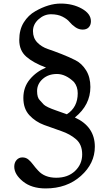

<svg xmlns="http://www.w3.org/2000/svg" viewBox="-20 -769 612 1077"><path d="M487 -281Q487 -180 400 -110Q512 -59 512 54Q512 148 433.5 218Q355 288 236 288Q157 288 108.5 248.5Q60 209 60 166Q60 143 73 128.5Q86 114 105.5 114Q125 114 139 125.5Q153 137 165.5 154Q178 171 194 188Q230 228 295.5 228Q361 228 401 190Q441 152 441 97Q441 42 407 12.5Q373 -17 324.5 -33.5Q276 -50 227.5 -68Q179 -86 145 -122.5Q111 -159 111 -219.5Q111 -280 147 -323.5Q183 -367 238 -390Q166 -417 127 -451.5Q88 -486 88 -544.5Q88 -603 113.5 -643.5Q139 -684 178 -706Q253 -749 320.5 -749Q388 -749 439 -720.5Q490 -692 490 -650Q490 -629 478 -616Q466 -603 444 -603Q422 -603 402.5 -616.5Q383 -630 370 -646Q357 -662 330.5 -675.5Q304 -689 266 -689Q228 -689 196.5 -661Q165 -633 165 -594.5Q165 -556 189 -531Q213 -506 248.5 -494Q284 -482 326 -465.5Q368 -449 403.5 -431Q439 -413 463 -374.5Q487 -336 487 -281ZM416 -246Q416 -283 395 -309Q348 -354 299.5 -354Q251 -354 219.5 -326Q188 -298 188 -258Q188 -221 204 -206L226 -182Q241 -168 294.5 -149.5Q348 -131 355 -128Q416 -167 416 -246Z"/></svg>

Font: Macondo Swash Caps
Style: Regular
Weight: 400
Designer: John Vargas Beltran
Foundry: John Vargas Beltran
Version: Version 2.001